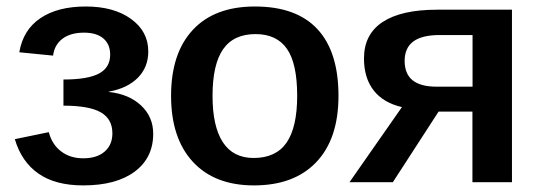

<svg xmlns="http://www.w3.org/2000/svg" viewBox="-20 -558 1657 588"><path d="M234.9 9.8Q149.4 9.8 97.7 -26.4Q45.9 -62.5 25.4 -131.8L129.4 -153.3Q139.2 -115.7 167 -94.5Q194.8 -73.2 234.9 -73.2Q276.9 -73.2 300.5 -93.8Q324.2 -114.3 324.2 -149.9Q324.2 -193.4 288.8 -213.9Q253.4 -234.4 174.3 -234.4V-314.5Q249 -314.5 283.2 -332.8Q317.4 -351.1 317.4 -390.6Q317.4 -422.4 296.6 -440.2Q275.9 -458 237.3 -458Q195.8 -458 171.1 -439.2Q146.5 -420.4 142.6 -387.7L39.1 -397.9Q50.8 -466.8 103.8 -502.4Q156.7 -538.1 242.7 -538.1Q328.6 -538.1 381.3 -500Q434.1 -461.9 434.1 -400.4Q434.1 -352.1 402.1 -319.8Q370.1 -287.6 313 -277.3V-276.4Q374.5 -270 411.9 -235.1Q449.2 -200.2 449.2 -148.4Q449.2 -74.7 392.6 -32.5Q335.9 9.8 234.9 9.8Z M1016.6 -264.6Q1016.6 -132.8 948.7 -61.5Q880.9 9.8 757.8 9.8Q637.2 9.8 570.6 -62.5Q503.9 -134.8 503.9 -264.6Q503.9 -395 570.6 -466.6Q637.2 -538.1 760.7 -538.1Q887.7 -538.1 952.1 -468.8Q1016.6 -399.4 1016.6 -264.6ZM890.1 -264.6Q890.1 -363.8 858.6 -408.7Q827.1 -453.6 762.7 -453.6Q695.3 -453.6 663.1 -407Q630.9 -360.4 630.9 -264.6Q630.9 -170.9 662.4 -122.6Q693.8 -74.2 756.8 -74.2Q825.2 -74.2 857.7 -121.3Q890.1 -168.5 890.1 -264.6Z M1323.2 -216.3 1183.1 0H1050.3L1210.9 -230Q1153.8 -243.2 1124.3 -281.2Q1094.7 -319.3 1094.7 -378.9Q1094.7 -453.1 1151.9 -490.7Q1209 -528.3 1318.8 -528.3H1547.9V0H1426.8V-216.3ZM1318.4 -292.5H1427.2V-450.7H1326.7Q1272 -450.7 1245.6 -430.9Q1219.2 -411.1 1219.2 -371.6Q1219.2 -332 1243.4 -312.3Q1267.6 -292.5 1318.4 -292.5Z"/></svg>

Font: Arimo SemiBold
Style: Regular
Weight: 600
Designer: Steve Matteson
Foundry: Monotype Imaging Inc.
Version: Version 1.33